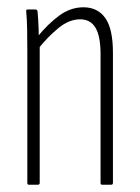

<svg xmlns="http://www.w3.org/2000/svg" viewBox="-20 -507 384 527"><path d="M260 0Q256 0 256 -5V-358Q256 -408 242 -431Q228 -454 200 -454Q170 -454 141 -430.5Q112 -407 84 -372L82 -405Q112 -442 143 -464.5Q174 -487 209 -487Q248 -487 269 -457.5Q290 -428 290 -362V-5Q290 0 285 0ZM59 0Q55 0 55 -5V-367Q55 -399 54.5 -426.5Q54 -454 52 -475Q51 -481 56 -481H77Q82 -481 83 -476Q85 -457 86 -428Q87 -399 87 -384L89 -381V-5Q89 0 84 0Z"/></svg>

Font: Sofia Sans Extra Condensed ExtraLight
Style: Regular
Weight: 250
Designer: Botio Nikoltchev, Ani Petrova
Foundry: lettersoup
Version: Version 4.101